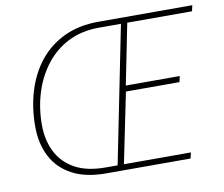

<svg xmlns="http://www.w3.org/2000/svg" viewBox="-74 -750 980 841"><g transform="rotate(-10 416.0 -330.0)"><path d="M332 0Q241 0 181 -32.5Q121 -65 91.5 -122.5Q62 -180 62 -256Q62 -340 84.5 -413.5Q107 -487 151 -542Q195 -597 261 -628.5Q327 -660 414 -660H832L826 -634H538L484 -364H724L718 -338H480L416 -26H714L708 0ZM334 -26H388L510 -634H412Q335 -634 275.5 -604Q216 -574 175 -521Q134 -468 113 -400.5Q92 -333 92 -258Q92 -190 118.5 -137.5Q145 -85 198.5 -55.5Q252 -26 334 -26Z"/></g></svg>

Font: Source Sans 3 ExtraLight
Style: Italic
Weight: 250
Italic angle: -11°
Designer: Paul D. Hunt
Foundry: Adobe
Version: Version 3.046;hotconv 1.0.118;makeotfexe 2.5.65603